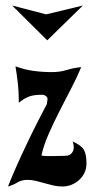

<svg xmlns="http://www.w3.org/2000/svg" viewBox="-20 -669 344 695"><path d="M36 -429Q68 -417 100.5 -412.5Q133 -408 167 -408Q197 -408 221 -415.5Q245 -423 274 -426Q260 -392 238.5 -350.5Q217 -309 195 -266Q173 -223 155 -181.5Q137 -140 130 -106Q148 -103 171.5 -104Q195 -105 215 -105Q221 -105 227 -106.5Q233 -108 238 -113Q253 -128 243 -157Q274 -143 283.5 -127Q293 -111 293 -77Q293 -59 286 -44Q279 -29 267 -18Q255 -7 239.5 -0.5Q224 6 206 6Q189 6 173.5 2.5Q158 -1 142.5 -5.5Q127 -10 111 -14Q95 -18 79 -18Q59 -18 43 -8.5Q27 1 9 6Q21 -25 38.5 -64.5Q56 -104 75.5 -145Q95 -186 114.5 -224.5Q134 -263 150 -293Q150 -298 151 -302Q152 -306 152 -311Q152 -318 146 -321Q141 -326 131 -326Q104 -326 86.5 -320Q69 -314 48 -297V-307Q48 -338 44.5 -368.5Q41 -399 36 -429ZM24 -649 147 -617 280 -649 151 -523Z"/></svg>

Font: Fette Mikado
Style: Regular
Weight: 400
Designer: Peter Wiegel
Foundry: Peter Wiegel
Version: Version 1.000